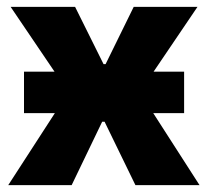

<svg xmlns="http://www.w3.org/2000/svg" viewBox="-20 -540 606 560"><path d="M50 -210H140L4 0H189L278 -185H285L375 0H562L427 -210H517V-331H428L556 -520H370L288 -353H282L199 -520H11L139 -331H50Z"/></svg>

Font: Fixel Text ExtraBold
Style: Regular
Weight: 800
Width: 4
Designer: AlfaBravo + MacPaw
Foundry: Kyrylo Tkachov, Marchela Mozhyna, Serhii Makarenko, Maria Weinstein, Zakhar Kryvoshyya
Version: Version 1.211